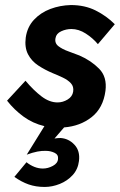

<svg xmlns="http://www.w3.org/2000/svg" viewBox="-20 -491 475 761"><path d="M81 -171Q113 -133 144.5 -109Q176 -85 208 -85Q229 -85 248 -96.5Q267 -108 270 -128Q273 -148 261 -161Q249 -174 229 -183.5Q209 -193 189 -201Q158 -214 131.5 -231.5Q105 -249 91 -276Q77 -303 82 -342Q88 -384 114.5 -412.5Q141 -441 179.5 -455.5Q218 -470 261 -471Q316 -471 359 -449.5Q402 -428 435 -395L368 -316Q348 -340 320 -358Q292 -376 263 -376Q242 -376 222.5 -367Q203 -358 200 -340Q196 -320 211.5 -308Q227 -296 251 -287.5Q275 -279 295 -271Q341 -251 373 -218.5Q405 -186 398 -131Q389 -63 343.5 -27Q298 9 234 14L196 58Q208 56 220 56Q252 58 275 82.5Q298 107 293 147Q289 180 268 203Q247 226 217 238Q187 250 157 250Q122 250 93.5 240Q65 230 37 210L85 152Q100 164 116.5 170.5Q133 177 150 177Q170 177 189.5 166.5Q209 156 210 139Q212 122 196 114.5Q180 107 163 107Q132 105 86 122L156 9Q110 -2 73 -29Q36 -56 8 -92Z"/></svg>

Font: Von Semi
Style: Italic
Weight: 600
Version: Version 4.000; ttfautohint (v1.8.4.7-5d5b)